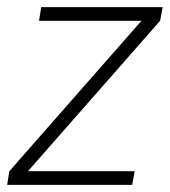

<svg xmlns="http://www.w3.org/2000/svg" viewBox="-36 -516 474 536"><path d="M-16 0 -10 -38 359 -458H73L79 -496H418L411 -458L42 -38H340L333 0Z"/></svg>

Font: DM Sans 36pt ExtraLight
Style: Italic
Weight: 250
Italic angle: -10°
Designer: Colophon Foundry, Jonny Pinhorn
Foundry: Colophon Foundry
Version: Version 4.004;gftools[0.9.30]